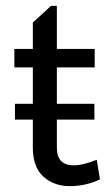

<svg xmlns="http://www.w3.org/2000/svg" viewBox="-20 -623 379 655"><path d="M174 -393V-119Q174 -59 231 -59Q264 -59 310 -78L321 -11Q272 12 218 12Q164 12 128 -20.5Q92 -53 92 -120V-393H29V-456H92V-546L154 -603H174V-456H303V-393ZM302 -215H31V-269H302Z"/></svg>

Font: Average Sans
Style: Regular
Weight: 400
Designer: Eduardo Rodriguez Tunni
Foundry: Eduardo Rodriguez Tunni
Version: Version 1.001